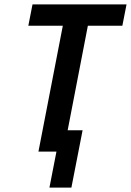

<svg xmlns="http://www.w3.org/2000/svg" viewBox="-20 -690 596 874"><path d="M305 164H205L237 0H155L266 -573H109L128 -670H556L537 -573H380L288 -97H356Z"/></svg>

Font: Lode Term
Style: Bold Italic
Weight: 700
Italic angle: -11°
Monospace: yes
Designer: Belleve Invis
Foundry: Belleve Invis
Version: Version 29.2.0